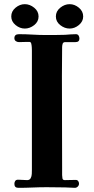

<svg xmlns="http://www.w3.org/2000/svg" viewBox="-20 -899 453 921"><path d="M361 -714Q361 -697 342 -697H293Q283 -697 280.5 -689Q278 -681 278 -673Q278 -638 277.5 -603Q277 -568 277 -533Q277 -424 277.5 -314.5Q278 -205 278 -96V-59Q278 -52 279.5 -43.5Q281 -35 291 -35Q304 -35 317 -35.5Q330 -36 343 -36Q351 -36 355 -30.5Q359 -25 359 -18Q359 -10 353 -4Q347 2 339 2Q328 2 316 1Q304 0 293 0Q271 0 249 -0.5Q227 -1 204 -1Q170 -1 136 0.5Q102 2 68 2Q49 2 49 -17Q49 -25 53 -31Q57 -37 67 -37Q78 -37 89 -36Q100 -35 110 -35Q122 -35 127 -44Q132 -53 132.5 -65Q133 -77 133 -85V-657Q133 -662 132.5 -671.5Q132 -681 130 -689.5Q128 -698 121 -698H110Q100 -698 90.5 -697.5Q81 -697 71 -697Q62 -697 55.5 -702Q49 -707 49 -716Q49 -735 71 -735Q103 -735 136 -733Q169 -731 201 -731H238Q252 -731 265.5 -731.5Q279 -732 292 -732Q305 -733 318 -734Q331 -735 344 -735Q353 -735 357 -728.5Q361 -722 361 -714ZM165 -820Q165 -795 144 -778.5Q123 -762 99 -762Q75 -762 54.5 -779Q34 -796 34 -820Q34 -845 54.5 -862Q75 -879 99 -879Q123 -879 144 -862Q165 -845 165 -820ZM379 -820Q379 -796 358.5 -779Q338 -762 314 -762Q290 -762 269 -778.5Q248 -795 248 -820Q248 -845 269 -862Q290 -879 314 -879Q338 -879 358.5 -862Q379 -845 379 -820Z"/></svg>

Font: Kaisei Tokumin ExtraBold
Style: Regular
Weight: 800
Designer: Font-Kai, 金井和夫
Foundry: KAZUO KANAI
Version: Version 5.003